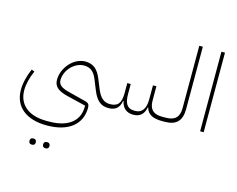

<svg xmlns="http://www.w3.org/2000/svg" viewBox="-155 -979 2130 1725"><g transform="rotate(15 910.0 -116.5)"><path d="M395 507H400C416 507 427 498 427 479C427 459 416 450 400 450H395C379 450 368 459 368 479C368 498 379 507 395 507ZM268 507H273C289 507 300 498 300 479C300 459 289 450 273 450H268C252 450 241 459 241 479C241 498 252 507 268 507ZM848 12C911 12 949 -14 961 -85H965C978 -25 1013 12 1081 12C1142 12 1179 -22 1190 -85H1194C1211 -26 1258 0 1346 0L1359 -12V-38H1335C1254 -38 1216 -75 1216 -156V-289H1184V-156C1184 -72 1150 -26 1091 -26H1078C1012 -26 988 -72 988 -156V-249H956V-156C956 -59 924 -26 853 -26C796 -26 761 -58 731 -129L694 -220C663 -295 623 -339 543 -339C436 -339 338 -228 338 -115C338 -53 377 -20 465 2L642 45V56C642 189 541 267 368 267H341C176 267 78 187 78 51C78 -3 94 -68 123 -133L95 -144C66 -77 48 -6 48 56C48 213 162 306 355 306C555 306 673 213 673 56C673 27 662 13 634 6L470 -36C399 -54 369 -77 369 -121C369 -211 451 -301 541 -301C607 -301 639 -264 663 -204L699 -115C734 -27 777 12 848 12Z M1347 0H1369C1478 0 1527 -51 1527 -160V-740H1494V-160C1494 -76 1455 -38 1369 -38H1359L1347 -26Z M1700 0H1733V-740H1700Z"/></g></svg>

Font: IBM Plex Arabic ExtraLight
Style: Regular
Weight: 200
Designer: Mike Abbink, Paul van der Laan, Pieter van Rosmalen, Wael Morcos, Khajak Apelian
Foundry: Bold Monday
Version: Version 1.0